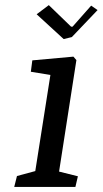

<svg xmlns="http://www.w3.org/2000/svg" viewBox="-20 -737 405 757"><path d="M119.1 -62.5 178.7 -441.4 101.6 -454.1 107.4 -499 269.5 -513.7 281.2 -500 212.9 -60.5 287.1 -42 277.3 0H36.1L46.9 -43ZM231 -583 124.5 -680.7 172.4 -716.8 260.3 -631.8H266.1L339.4 -714.8L364.7 -697.3L263.2 -590.8Z"/></svg>

Font: Neuton
Style: Italic
Weight: 400
Italic angle: -9°
Designer: Brian M Zick
Version: Version 1.32